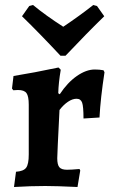

<svg xmlns="http://www.w3.org/2000/svg" viewBox="-20 -744 451 768"><path d="M95 -126V-325Q95 -359 86 -371.5Q77 -384 52 -384L33 -383L28 -390L34 -440Q115 -453 214 -474L223 -465Q214 -412 213 -371L219 -367Q250 -414 287.5 -440Q325 -466 359 -466Q378 -466 394 -463L398 -455Q382 -351 378 -274L314 -270Q314 -318 308.5 -333.5Q303 -349 286 -349Q270 -349 252 -337Q234 -325 218 -304Q209 -128 209 -111Q209 -85 217.5 -75Q226 -65 248 -65Q265 -65 298 -68L301 -62L290 4Q206 0 161 0Q103 0 36 4L44 -57Q74 -59 84.5 -73Q95 -87 95 -126ZM68 -679 97 -720 112 -724Q163 -682 233 -637Q300 -682 353 -724L368 -720L397 -679Q328 -612 242 -521H222Q137 -612 68 -679Z"/></svg>

Font: Alegreya
Style: Bold
Weight: 700
Designer: Juan Pablo del Peral
Foundry: Huerta Tipografica
Version: Version 2.008; ttfautohint (v1.8)